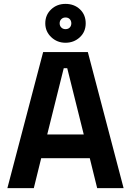

<svg xmlns="http://www.w3.org/2000/svg" viewBox="-20 -968 674 988"><path d="M154 0H18L202 -700H432L616 0H480L442 -154H192ZM308 -617 223 -276H411L326 -617ZM213 -848Q213 -891 243 -919.5Q273 -948 317 -948Q362 -948 391.5 -920Q421 -892 421 -848Q421 -804 390.5 -776Q360 -748 317 -748Q274 -748 243.5 -777Q213 -806 213 -848ZM317 -818Q331 -818 339 -826.5Q347 -835 347 -848Q347 -861 339 -869.5Q331 -878 317 -878Q304 -878 295.5 -869.5Q287 -861 287 -848Q287 -835 295.5 -826.5Q304 -818 317 -818Z"/></svg>

Font: Rootstock Sans Headline
Style: Bold
Weight: 700
Designer: Florian Karsten
Foundry: Florian Karsten
Version: Version 2.000;FEAKit 1.0